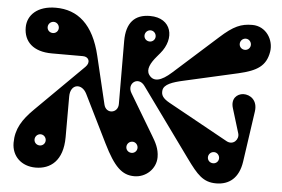

<svg xmlns="http://www.w3.org/2000/svg" viewBox="-54 -851 1383 942"><g transform="rotate(5 638.0 -380.0)"><path d="M35 -97C35 -31 83 15 153 15C225 15 287 -29 287 -147V-347C287 -410 344 -418 369 -367L485 -132C539 -23 578 15 639 15C696 15 745 -30 745 -88C745 -130 727 -161 709 -191L590 -390C562 -436 617 -477 650 -431L893 -95C948 -19 978 15 1042 15C1106 15 1153 -21 1165 -103L1201 -353C1209 -409 1171 -434 1137 -433C1106 -431 1078 -406 1092 -360L1129 -239C1138 -210 1109 -177 1075 -196L780 -359C746 -378 737 -394 740 -417C744 -447 786 -461 840 -473L1105 -533C1196 -554 1238 -581 1250 -651C1260 -711 1219 -775 1152 -775C1097 -775 1060 -760 994 -700L781 -509C729 -462 692 -454 669 -487C652 -512 669 -545 698 -579L714 -598C779 -675 756 -775 648 -775C572 -775 532 -731 532 -642L533 -331C533 -285 474 -276 463 -322L407 -557C371 -710 292 -775 184 -775C94 -775 45 -727 45 -666C45 -597 91 -550 184 -550H337C366 -550 378 -523 354 -499L122 -269C65 -213 35 -165 35 -97ZM164 -95C148 -95 136 -107 136 -122C136 -137 148 -150 164 -150C179 -150 191 -137 191 -122C191 -107 179 -95 164 -95ZM180 -650C164 -650 152 -662 152 -677C152 -692 164 -705 180 -705C195 -705 207 -692 207 -677C207 -662 195 -650 180 -650ZM1126 -650C1110 -650 1098 -662 1098 -677C1098 -692 1110 -705 1126 -705C1141 -705 1153 -692 1153 -677C1153 -662 1141 -650 1126 -650ZM1019 -82C1003 -82 991 -94 991 -109C991 -124 1003 -137 1019 -137C1034 -137 1046 -124 1046 -109C1046 -94 1034 -82 1019 -82ZM616 -98C600 -98 588 -110 588 -125C588 -140 600 -153 616 -153C631 -153 643 -140 643 -125C643 -110 631 -98 616 -98ZM657 -650C641 -650 629 -662 629 -677C629 -692 641 -705 657 -705C672 -705 684 -692 684 -677C684 -662 672 -650 657 -650Z"/></g></svg>

Font: Pilowlava Atome
Style: Regular
Weight: 500
Designer: Anton Moglia, Jérémy Landes, Maksym Kobuzan (Cyrillic), Velvetyne Type Foundry
Foundry: Anton Moglia, Jérémy Landes, Velvetyne Type Foundry
Version: Version 1.002;Glyphs 3.3 (3303)